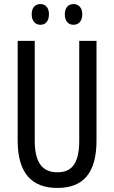

<svg xmlns="http://www.w3.org/2000/svg" viewBox="-20 -915 562 945"><path d="M136 -845C136 -810 155 -793 179 -793C203 -793 221 -810 221 -845C221 -878 203 -895 179 -895C155 -895 136 -879 136 -845ZM299 -845C299 -810 317 -793 342 -793C366 -793 385 -810 385 -845C385 -878 366 -895 342 -895C318 -895 299 -879 299 -845ZM455 -224V-714H370V-223C370 -111 334 -67 262 -67C191 -67 151 -112 151 -222V-714H67V-223C67 -64 135 10 262 10C389 10 455 -62 455 -224Z"/></svg>

Font: Noto Sans Thai Looped ExtraCondensed
Style: Regular
Weight: 400
Width: 2
Designer: Sasikarn Vongin, Ben Mitchell
Foundry: The Fontpad Ltd
Version: Version 1.001